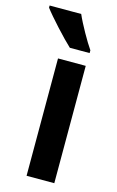

<svg xmlns="http://www.w3.org/2000/svg" viewBox="-157 -815 525 863"><g transform="rotate(15 106.0 -383.0)"><path d="M109 -766H-38V-756C-12 -721 64 -638 99 -606H191V-619C169 -650 127 -724 109 -766ZM189 0V-546H60V0Z"/></g></svg>

Font: Noto Sans Gurmukhi ExtraCondensed
Style: Bold
Weight: 700
Width: 2
Designer: Jelle Bosma - Monotype Design Team
Foundry: Monotype Imaging Inc.
Version: Version 2.004